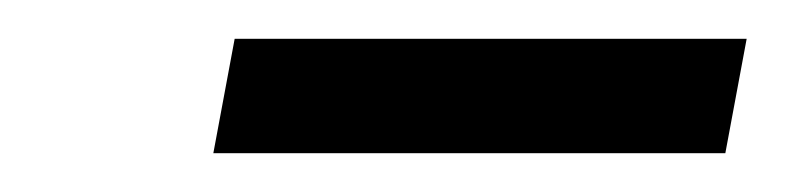

<svg xmlns="http://www.w3.org/2000/svg" viewBox="-20 -659 410 99"><path d="M90 -580 101 -639H365L354 -580Z"/></svg>

Font: Hanken Grotesk Medium
Style: Italic
Weight: 500
Italic angle: -8°
Designer: Alfredo Marco Pradil
Foundry: Hanken Design Co.
Version: Version 3.013